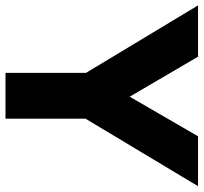

<svg xmlns="http://www.w3.org/2000/svg" viewBox="-45 -699 740 698"><g transform="rotate(90 325.0 -350.0)"><path d="M241 0V-292.5L-4.5 -700H182L327.5 -451.5L471.5 -700H653L407.5 -291V0Z"/></g></svg>

Font: Geologica Thin Roman
Style: Bold
Weight: 700
Version: Version 1.010;gftools[0.9.28]